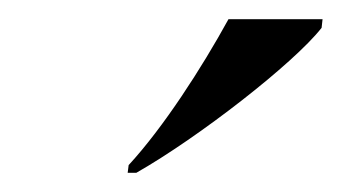

<svg xmlns="http://www.w3.org/2000/svg" viewBox="-20 -786 356 200"><path d="M114 -614 113 -606H122C187 -643 286 -720 315 -757L316 -766H218C190 -715 150 -653 114 -614Z"/></svg>

Font: Noto Serif Display ExtraCondensed Medium
Style: Italic
Weight: 500
Width: 2
Italic angle: -12°
Designer: Monotype Design Team
Foundry: Monotype Imaging Inc.
Version: Version 2.009